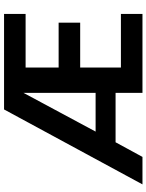

<svg xmlns="http://www.w3.org/2000/svg" viewBox="95 -836 740 971"><g transform="rotate(-90 465.5 -350.0)"><path d="M19 0 398 -700H881V-591H610V-424H837V-315H610V-109H881V0H482V-136H232L158 0ZM286 -237H482V-602Z"/></g></svg>

Font: Rethink Sans
Style: Bold
Weight: 700
Designer: The Rethink Sans project authors (Hans Thiessen). DM Sans designed by Colophon Foundry.
Foundry: Rethink Communications LLC
Version: Version 1.001